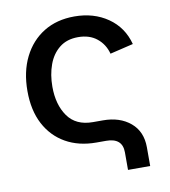

<svg xmlns="http://www.w3.org/2000/svg" viewBox="-79 -621 733 829"><g transform="rotate(-10 287.5 -206.5)"><path d="M415.5 140.1V63Q415.5 0 344.2 0H301.8Q224.6 0 167.5 -32.5Q110.4 -64.9 78.6 -125.2Q46.9 -185.5 46.9 -270Q46.9 -355 78.6 -418.7Q110.4 -482.4 167.5 -517.6Q224.6 -552.7 301.8 -552.7Q386.7 -552.7 448.5 -510Q510.3 -467.3 530.3 -391.6L428.2 -367.2Q417 -409.7 384.5 -435.8Q352.1 -461.9 302.2 -461.9Q252.9 -461.9 220.5 -436Q188 -410.2 172.1 -366.5Q156.2 -322.8 156.2 -270Q156.2 -191.4 192.1 -140.4Q228 -89.4 302.2 -89.4H345.7Q419.9 -89.4 466.3 -50.3Q512.7 -11.2 512.7 58.1V140.1Z"/></g></svg>

Font: Inter Medium
Style: Regular
Weight: 500
Designer: Rasmus Andersson
Foundry: rsms
Version: Version 4.001;git-9221beed3